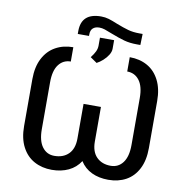

<svg xmlns="http://www.w3.org/2000/svg" viewBox="-95 -983 1057 1083"><g transform="rotate(10 434.0 -441.0)"><path d="M644.5 -834 642.6 -770.5H623Q582 -770.5 549.3 -779.5Q516.6 -788.6 472.7 -805.7Q445.3 -816.9 429.4 -822Q413.6 -827.1 398.4 -827.1Q375.5 -827.1 362.1 -815.4Q348.6 -803.7 348.6 -779.3V-770.5H284.2V-787.1Q284.2 -890.6 397.5 -890.6Q420.4 -890.6 441.7 -884.3Q462.9 -877.9 493.2 -865.2Q532.2 -850.1 561 -842Q589.8 -834 626 -834ZM411.1 -725.6V-771.5H492.2V-722.7Q492.2 -705.1 480.7 -686.5Q469.2 -668 451.7 -652.3Q434.1 -636.7 417 -627.9L378.9 -654.3Q395.5 -675.3 403.3 -692.1Q411.1 -709 411.1 -725.6ZM177.7 -475.6V-206.1Q177.7 -139.6 203.6 -105Q229.5 -70.3 272.5 -70.3Q324.2 -70.3 354.5 -100.8Q384.8 -131.3 384.8 -189.5V-387.7H484.4V-189.5Q484.4 -131.3 514.9 -100.8Q545.4 -70.3 595.7 -70.3Q639.2 -70.3 665.3 -105Q691.4 -139.6 691.4 -206.1V-475.6Q691.4 -542 665.3 -576.2Q639.2 -610.4 595.7 -610.4V-692.4Q653.3 -692.4 697.3 -667.7Q741.2 -643.1 766.1 -594.2Q791 -545.4 791 -475.6V-206.1Q791 -135.7 766.1 -87.2Q741.2 -38.6 697.3 -14.4Q653.3 9.8 595.7 9.8Q542 9.8 500.5 -10Q459 -29.8 434.6 -68.8Q409.7 -29.8 367.7 -10Q325.7 9.8 272.5 9.8Q215.8 9.8 171.4 -14.4Q127 -38.6 101.6 -87.2Q76.2 -135.7 76.2 -206.1V-475.6Q76.2 -545.4 101.6 -594.2Q127 -643.1 171.4 -667.7Q215.8 -692.4 272.5 -692.4V-610.4Q229.5 -610.4 203.6 -576.2Q177.7 -542 177.7 -475.6Z"/></g></svg>

Font: Pretendard
Style: Regular
Weight: 400
Designer: Base glyphs from Inter by Rasmus Andersson; Hangeul glyphs from Noto Sans CJK(Source Han Sans) by Jang Soo-young and Kan
Foundry: Kil Hyung-jin
Version: Version 1.309